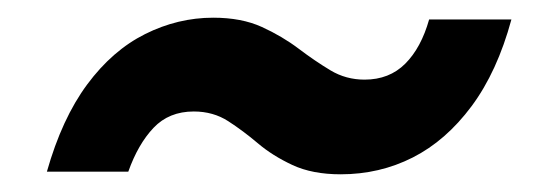

<svg xmlns="http://www.w3.org/2000/svg" viewBox="-20 -427 611 217"><path d="M365 -230Q333 -230 310.5 -240.5Q288 -251 271.5 -265Q255 -279 238 -290Q221 -301 199 -301Q171 -301 153.5 -282.5Q136 -264 125 -233H33Q50 -293 78.5 -331.5Q107 -370 144 -388.5Q181 -407 221 -407Q253 -407 276 -396.5Q299 -386 317.5 -372Q336 -358 353.5 -347.5Q371 -337 392 -337Q420 -337 438 -355Q456 -373 465 -405H558Q542 -346 513 -307Q484 -268 446.5 -249Q409 -230 365 -230Z"/></svg>

Font: DM Sans 10pt SemiBold
Style: Italic
Weight: 600
Italic angle: -10°
Version: Version 4.004;gftools[0.9.30]